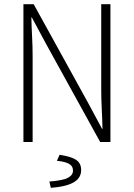

<svg xmlns="http://www.w3.org/2000/svg" viewBox="-20 -679 640 918"><path d="M92 0V-659H141L398 -193L468 -63H470Q469 -110 466.5 -158Q464 -206 464 -254V-659H508V0H459L202 -466L132 -596H130Q131 -548 133.5 -502.5Q136 -457 136 -409V0ZM223 219 216 189Q281 184 305 171Q329 158 329 137Q329 114 308.5 103.5Q288 93 252 90L265 61Q322 70 345 86Q368 102 368 134Q368 173 331 193.5Q294 214 223 219Z"/></svg>

Font: Source Code Pro ExtraLight Light
Style: Regular
Weight: 300
Monospace: yes
Version: Version 1.018;hotconv 1.0.116;makeotfexe 2.5.65601